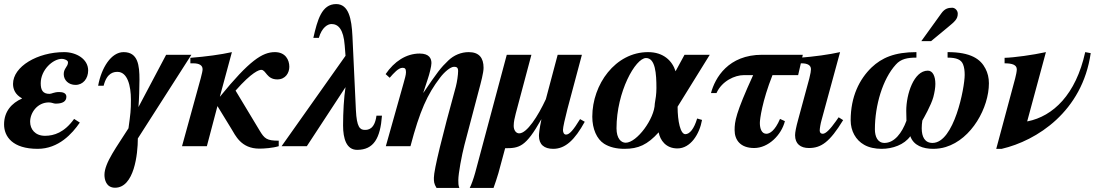

<svg xmlns="http://www.w3.org/2000/svg" viewBox="-25 -718 5405 943"><path d="M83 -234C33 -212 -5 -171 -5 -107C-5 -47 37 13 160 13C263 13 330 -62 367 -116L339 -134C291 -67 240 -51 196 -51C147 -51 123 -84 123 -120C123 -165 159 -215 215 -215C230 -215 238 -209 248 -209C283 -209 301 -220 301 -243C301 -261 283 -266 266 -266C240 -266 229 -257 218 -257C185 -257 175 -276 175 -309C175 -375 235 -429 279 -429C291 -429 309 -422 309 -412C309 -390 288 -383 288 -354C288 -324 312 -301 346 -301C383 -301 408 -332 408 -372C408 -428 350 -462 290 -462C159 -462 39 -391 39 -306C39 -278 51 -253 83 -235Z M915 -449H791L655 -192C658 -225 660 -294 660 -327C660 -397 653 -462 582 -462C521 -462 473 -385 457 -297H484C500 -361 534 -365 552 -365C601 -365 618 -297 618 -229C618 -174 616 -161 606 -88C551 0 488 81 488 141C488 163 496 204 540 204C634 204 652 39 652 -38Z M1055 -244 1114 -462C1060 -450 988 -440 910 -434V-407H924C954 -407 970 -397 970 -378C970 -370 967 -357 961 -334L869 0H991L1043 -197L1111 -86C1131 -54 1158 12 1249 12C1272 12 1315 9 1344 0V-27C1285 -27 1274 -37 1250 -77L1132 -273C1213 -365 1248 -375 1258 -375C1282 -375 1284 -328 1337 -328C1378 -328 1396 -361 1396 -390C1396 -424 1377 -462 1325 -462C1264 -462 1200 -421 1056 -244Z M1824 -150C1815 -81 1781 -80 1767 -80C1743 -80 1727 -93 1723 -177L1706 -540C1702 -625 1688 -698 1626 -698C1555 -698 1534 -620 1514 -532H1541C1556 -584 1585 -600 1603 -600C1636 -600 1662 -575 1668 -495L1672 -444L1358 0H1482L1672 -290C1664 -240 1660 -165 1660 -102C1660 -36 1677 18 1729 18C1811 18 1843 -40 1851 -150Z M2054 -263 2076 -330C2084 -353 2094 -393 2094 -408C2094 -430 2084 -455 2036 -455C1970 -455 1911 -416 1869 -354L1889 -336C1909 -359 1932 -385 1952 -385C1963 -385 1969 -381 1969 -364C1969 -349 1963 -332 1957 -309L1870 0H1991C2037 -174 2074 -255 2136 -336C2156 -363 2187 -390 2205 -390C2218 -390 2225 -386 2225 -369C2225 -351 2220 -316 2214 -293C2148 -54 2106 116 2106 155C2106 173 2106 184 2119 205H2231C2226 193 2226 180 2226 167C2226 134 2243 44 2256 -6L2324 -264C2338 -316 2350 -361 2350 -385C2350 -434 2328 -462 2277 -462C2240 -462 2204 -447 2177 -421C2140 -386 2122 -362 2055 -263Z M2824 -133C2791 -79 2772 -57 2755 -57C2744 -57 2740 -69 2740 -80C2740 -92 2750 -137 2762 -183L2833 -449H2714L2656 -231C2617 -147 2563 -63 2525 -63C2509 -63 2498 -79 2498 -100C2498 -120 2503 -140 2508 -160L2585 -449H2464L2309 130C2301 159 2290 190 2282 205H2399C2405 188 2417 154 2423 132L2456 10C2526 10 2557 4 2633 -131H2634C2624 -84 2622 -59 2622 -51C2622 -8 2648 13 2692 13C2752 13 2798 -31 2847 -120Z M3461 -449H3337L3293 -368C3277 -419 3234 -462 3158 -462C2997 -462 2884 -303 2884 -145C2884 -85 2906 -35 2942 -12C2969 5 3003 13 3042 13C3110 13 3155 -7 3210 -68C3217 -30 3245 11 3302 11C3367 11 3411 -60 3423 -129L3399 -136C3384 -85 3362 -59 3341 -59C3317 -59 3303 -122 3303 -194ZM3199 -285C3199 -257 3195 -231 3191 -209C3190 -135 3103 -17 3048 -17C3026 -17 3003 -37 3003 -88C3003 -267 3096 -433 3148 -433C3194 -433 3199 -356 3199 -285Z M3918 -449H3718C3552 -449 3487 -336 3467 -261H3494C3521 -321 3585 -349 3628 -349H3674C3588 -161 3583 -121 3583 -79C3583 -31 3611 9 3679 9C3749 9 3813 -55 3830 -123L3806 -134C3781 -75 3755 -61 3739 -61C3716 -61 3707 -86 3707 -114C3707 -132 3718 -220 3769 -349H3895Z M4094 -142 4080 -122C4053 -84 4031 -61 4016 -61C4008 -61 4001 -65 4001 -77C4001 -86 4005 -111 4010 -128L4101 -462C4047 -450 3976 -440 3898 -434V-407H3912C3942 -407 3958 -397 3958 -378C3958 -370 3956 -357 3950 -333L3895 -130C3885 -94 3880 -68 3880 -54C3880 -11 3907 9 3948 9C4008 9 4050 -20 4116 -128Z M4500 -516H4548L4629 -583C4664 -612 4679 -624 4679 -651C4679 -667 4665 -680 4652 -680C4632 -680 4615 -676 4598 -652ZM4629 -435C4673 -435 4696 -425 4705 -402C4711 -387 4713 -370 4713 -350C4713 -287 4661 -16 4555 -16C4517 -16 4502 -46 4502 -88C4502 -100 4503 -113 4505 -126C4512 -138 4548 -201 4559 -241C4565 -264 4569 -287 4569 -306C4569 -344 4556 -371 4532 -371C4463 -371 4426 -255 4426 -174C4426 -154 4427 -137 4427 -125C4405 -65 4368 -16 4319 -16C4285 -16 4272 -48 4272 -83C4272 -200 4310 -330 4375 -401C4400 -429 4432 -435 4476 -435V-462C4368 -462 4306 -434 4256 -387C4196 -329 4153 -244 4153 -127C4153 -75 4178 -30 4219 -7C4243 7 4274 13 4305 13C4359 13 4416 -7 4446 -49C4462 -3 4509 13 4558 13C4579 13 4601 10 4620 4C4748 -35 4832 -190 4832 -309C4832 -336 4826 -360 4815 -381C4791 -428 4743 -462 4629 -462Z M5305 -462C5259 -253 5147 -147 5022 -122H5020L5112 -462C5048 -448 4954 -435 4909 -434V-407C4948 -407 4969 -399 4969 -377C4969 -369 4965 -347 4961 -333L4868 13H4895C5067 -27 5291 -170 5332 -457Z"/></svg>

Font: STIXGeneral
Style: Bold Italic
Weight: 700
Italic angle: -16.33°
Designer: MicroPress Inc., with final additions and corrections provided by Coen Hoffman, Elsevier (retired)
Version: Version 1.1.0